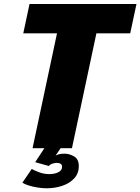

<svg xmlns="http://www.w3.org/2000/svg" viewBox="-20 -758 718 982"><path d="M646 -587.5H382L492 -676.5L348 0H146.5L290.5 -676.5L362.5 -587.5H99L131 -737.5H678ZM310 28Q335 28 359 42Q383 56 383 91Q383 129.5 359.2 154.8Q335.5 180 298 192.5Q260.5 205 219 205Q197 205 171.8 201Q146.5 197 125.5 190.2Q104.5 183.5 94.5 176.5L142.5 106Q152.5 112.5 178.5 122.5Q204.5 132.5 231 132.5Q259 132.5 278.2 123Q297.5 113.5 297.5 95Q297.5 84.5 290 79.8Q282.5 75 272 75Q260.5 75 248.5 78.8Q236.5 82.5 230 91L160 71.5L207 0H290L253.5 53.5H248.5Q255 41.5 270.2 34.8Q285.5 28 310 28Z"/></svg>

Font: Epilogue Black
Style: Italic
Weight: 900
Italic angle: -12°
Designer: Tyler Finck
Foundry: Etcetera Type Co
Version: Version 2.111